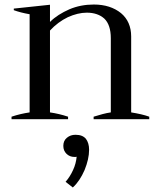

<svg xmlns="http://www.w3.org/2000/svg" viewBox="-20 -527 700 849"><path d="M640 -11C618 -19 591 -25 560 -30C560 -30 560 -366 560 -366C560 -409 545 -444 515 -469C484 -494 444 -507 395 -507C356 -507 320 -500 287 -486C253 -471 224 -453 201 -430C201 -430 201 -506 201 -506C201 -506 41 -489 41 -489C41 -489 41 -482 41 -482C60 -475 83 -469 111 -464C111 -464 111 -30 111 -30C84 -26 58 -20 31 -11C31 -11 31 0 31 0C31 0 281 0 281 0C281 0 281 -11 281 -11C254 -20 228 -26 201 -30C201 -30 201 -392 201 -392C224 -417 251 -437 280 -451C309 -464 337 -471 364 -471C396 -471 422 -462 441 -445C460 -427 470 -398 470 -358C470 -358 470 -30 470 -30C448 -27 423 -20 394 -11C394 -11 394 0 394 0C394 0 640 0 640 0C640 0 640 -11 640 -11ZM360 87C350 75 335 69 314 69C299 69 287 73 276 82C265 91 260 103 260 118C260 133 265 144 274 153C283 162 295 167 309 167C314 167 317 167 319 166C317 186 312 206 303 225C294 245 283 262 270 277C270 277 302 302 302 302C323 283 340 257 354 225C367 193 374 163 374 135C374 115 369 99 360 87Z"/></svg>

Font: BUSH 25 TRIRONG 0515 A
Style: Regular
Weight: 400
Designer: Katatrad Team
Foundry: CadsonDemak